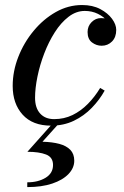

<svg xmlns="http://www.w3.org/2000/svg" viewBox="-20 -490 493 764"><path d="M183.5 10Q109.5 10 70 -33.8Q30.5 -77.5 30.5 -148Q30.5 -206.5 52.8 -263.5Q75 -320.5 113.8 -367.2Q152.5 -414 202 -442Q251.5 -470 306.5 -470Q348.5 -470 378.8 -454Q409 -438 425.8 -415.2Q442.5 -392.5 442.5 -371Q442.5 -342 425.8 -325Q409 -308 384.5 -308Q363.5 -308 346 -321.2Q328.5 -334.5 328.5 -362.5Q328.5 -386 344.5 -402Q360.5 -418 382 -418Q397.5 -418 411 -413.8Q424.5 -409.5 433 -399.2Q441.5 -389 441.5 -371H422.5Q422.5 -388 408 -405.5Q393.5 -423 369.8 -434.8Q346 -446.5 317.5 -446.5Q283 -446.5 252.8 -423.2Q222.5 -400 198 -361.5Q173.5 -323 156 -277.2Q138.5 -231.5 129 -185Q119.5 -138.5 119.5 -101Q119.5 -60.5 139.8 -38.2Q160 -16 195.5 -16Q235 -16 268.5 -32.2Q302 -48.5 329.8 -76.8Q357.5 -105 378.5 -140L396.5 -129.5Q376 -92.5 345.2 -60.8Q314.5 -29 274 -9.5Q233.5 10 183.5 10ZM88.5 254.5V235.5Q131.5 235.5 161.2 217.5Q191 199.5 191 166.5Q191 135.5 163.2 124.8Q135.5 114 89 114L195.5 -5.5H220.5L149 74Q188 75 216 82.5Q244 90 259.8 106.2Q275.5 122.5 275.5 149.5Q275.5 178.5 252.5 202.5Q229.5 226.5 187.8 240.5Q146 254.5 88.5 254.5Z"/></svg>

Font: Bodoni Moda 11pt Medium
Style: Italic
Weight: 500
Italic angle: -13°
Designer: Owen Earl
Foundry: indestructible type
Version: Version 2.004